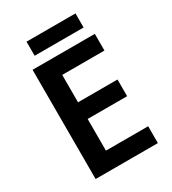

<svg xmlns="http://www.w3.org/2000/svg" viewBox="-207 -978 973 1087"><g transform="rotate(-30 279.5 -434.5)"><path d="M499 0H92V-714H499V-605H223V-426H481V-317H223V-110H499ZM462 -869V-777H142V-869Z"/></g></svg>

Font: Noto Sans Sora Sompeng SemiBold
Style: Regular
Weight: 600
Version: Version 2.101